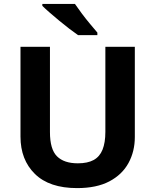

<svg xmlns="http://www.w3.org/2000/svg" viewBox="-20 -954 796 984"><path d="M671 -252Q671 -178 638.5 -118.5Q606 -59 540.5 -24.5Q475 10 375 10Q233 10 159 -62.5Q85 -135 85 -254V-714H236V-277Q236 -189 272 -153Q308 -117 379 -117Q429 -117 460 -134Q491 -151 505.5 -187Q520 -223 520 -278V-714H671ZM364 -934Q379 -912 399.5 -884.5Q420 -857 441.5 -831.5Q463 -806 479 -787V-774H380Q361 -787 335.5 -806.5Q310 -826 283.5 -848Q257 -870 234 -890Q211 -910 197 -924V-934Z"/></svg>

Font: Noto Sans Armenian
Style: Bold
Weight: 700
Version: Version 2.007